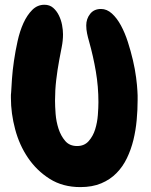

<svg xmlns="http://www.w3.org/2000/svg" viewBox="-20 -760 628 799"><path d="M552.7 -342.8Q552.7 -302.7 548.8 -260.3Q544.9 -217.8 535.2 -177.7Q525.4 -137.7 508.3 -102.1Q491.2 -66.4 464.8 -39.6Q438.5 -12.7 401.4 2.9Q364.3 18.6 314.5 18.6Q241.2 18.6 187 -15.6Q132.8 -49.8 96.7 -103Q60.5 -156.2 43 -222.2Q25.4 -288.1 25.4 -352.5Q25.4 -359.4 25.4 -365.2Q25.4 -371.1 26.4 -376Q27.3 -396.5 29.8 -431.6Q32.2 -466.8 38.1 -506.8Q43.9 -546.9 53.2 -588.9Q62.5 -630.9 77.6 -664.1Q92.8 -697.3 114.3 -718.8Q135.7 -740.2 165 -740.2Q186.5 -740.2 201.2 -727.5Q215.8 -714.8 225.1 -695.8Q234.4 -676.8 238.3 -655.8Q242.2 -634.8 242.2 -617.2Q242.2 -590.8 236.8 -564Q231.4 -537.1 226.6 -510.7Q218.8 -468.8 213.9 -426.8Q209 -384.8 209 -340.8Q209 -318.4 211.4 -286.1Q213.9 -253.9 223.6 -224.1Q233.4 -194.3 251.5 -173.3Q269.5 -152.3 300.8 -152.3Q331.1 -152.3 349.1 -172.9Q367.2 -193.4 376 -221.7Q384.8 -250 387.2 -281.2Q389.6 -312.5 389.6 -335Q389.6 -399.4 378.9 -462.4Q368.2 -525.4 350.6 -587.9Q345.7 -604.5 342.3 -621.1Q338.9 -637.7 338.9 -654.3Q338.9 -681.6 355 -702.1Q371.1 -722.7 400.4 -722.7Q424.8 -722.7 445.8 -703.6Q466.8 -684.6 483.4 -653.8Q500 -623 512.2 -585Q524.4 -546.9 533.2 -509.3Q542 -471.7 546.4 -437.5Q550.8 -403.3 551.8 -381.8Q552.7 -372.1 552.7 -362.8Q552.7 -353.5 552.7 -342.8Z"/></svg>

Font: Chewy
Style: Regular
Weight: 400
Designer: Squid
Foundry: Font Diner, Inc DBA Sideshow
Version: Version 1.000